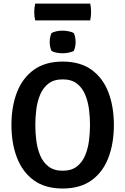

<svg xmlns="http://www.w3.org/2000/svg" viewBox="-20 -1041 702 1074"><path d="M44 -342Q44 -445.5 75.2 -525.5Q106.5 -605.5 170 -651Q233.5 -696.5 330.5 -696.5Q428.5 -696.5 492 -650.8Q555.5 -605 586.2 -524.8Q617 -444.5 617 -342Q617 -238.5 586 -158Q555 -77.5 491.5 -32Q428 13.5 330.5 13.5Q232.5 13.5 169.2 -32.5Q106 -78.5 75 -158.8Q44 -239 44 -342ZM177.5 -342Q177.5 -299 183.2 -254Q189 -209 205 -171Q221 -133 251.5 -109.5Q282 -86 330.5 -86Q379.5 -86 409.8 -109.5Q440 -133 456 -171Q472 -209 477.8 -254Q483.5 -299 483.5 -342Q483.5 -385 477.8 -429.8Q472 -474.5 456 -512.5Q440 -550.5 409.8 -573.8Q379.5 -597 330.5 -597Q282 -597 251.5 -573.8Q221 -550.5 205 -512.5Q189 -474.5 183.2 -429.8Q177.5 -385 177.5 -342ZM258 -806Q258 -833.5 268 -856Q292.5 -869.5 330.5 -869.5Q346.5 -869.5 365 -865.8Q383.5 -862 393 -856Q398 -845 400.5 -831.2Q403 -817.5 403 -806Q403 -779 393 -756.5Q384 -750.5 365.2 -746.8Q346.5 -743 330.5 -743Q313.5 -743 295.5 -746.5Q277.5 -750 268 -756.5Q258 -779 258 -806ZM177 -927Q171.5 -948.5 171.5 -973.5Q171.5 -998 177 -1021H484.5Q487 -1008.5 488.2 -998.8Q489.5 -989 489.5 -974.5Q489.5 -949.5 484.5 -927Z"/></svg>

Font: Signika Negative SC SemiBold
Style: Regular
Weight: 600
Designer: Anna Giedryś
Foundry: Anna Giedryś
Version: Version 2.000; ttfautohint (v1.8.3) -l 8 -r 50 -G 200 -x 9 -